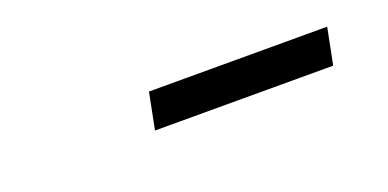

<svg xmlns="http://www.w3.org/2000/svg" viewBox="-18 -858 656 325"><g transform="rotate(-20 310.0 -695.0)"><path d="M228.5 -663H549.5L562.5 -728.5H241.5Z"/></g></svg>

Font: Monaspace Krypton
Style: Italic
Weight: 400
Italic angle: -11°
Designer: Riley Cran & the Lettermatic Team
Foundry: Lettermatic
Version: Version 1.101 (Monaspace Krypton)